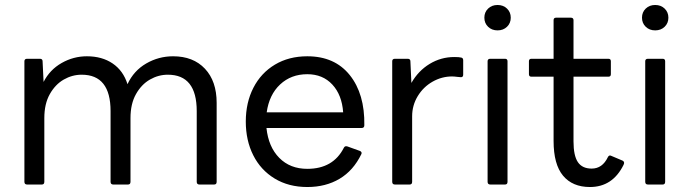

<svg xmlns="http://www.w3.org/2000/svg" viewBox="-20 -741 2769 771"><path d="M89 0Q78 0 78 -11V-495Q78 -505 89 -505H140Q151 -505 151 -495L155 -412Q180 -461 227.5 -488Q275 -515 329 -515Q390 -515 432.5 -486Q475 -457 492 -403Q517 -457 567 -486Q617 -515 675 -515Q756 -515 803 -465Q850 -415 850 -328V-11Q850 0 840 0H781Q770 0 770 -11V-295Q770 -441 654 -441Q616 -441 582 -421.5Q548 -402 526 -363Q504 -324 504 -267V-11Q504 0 494 0H435Q424 0 424 -11V-295Q424 -441 308 -441Q270 -441 236 -421.5Q202 -402 180 -363Q158 -324 158 -267V-11Q158 0 148 0Z M967 -253Q967 -329 997.5 -388.5Q1028 -448 1084 -481.5Q1140 -515 1214 -515Q1324 -515 1384.5 -439.5Q1445 -364 1443 -238Q1443 -227 1432 -227H1050Q1058 -151 1101.5 -107Q1145 -63 1214 -63Q1318 -63 1361 -148Q1365 -156 1375 -153L1425 -135Q1430 -133 1431.5 -129.5Q1433 -126 1431 -122Q1399 -56 1343.5 -23Q1288 10 1214 10Q1139 10 1083 -24Q1027 -58 997 -117.5Q967 -177 967 -253ZM1051 -290H1358Q1353 -360 1314.5 -401.5Q1276 -443 1214 -443Q1149 -443 1105 -402Q1061 -361 1051 -290Z M1566 0Q1555 0 1555 -11V-495Q1555 -505 1566 -505H1617Q1628 -505 1628 -495L1632 -408Q1660 -457 1705.5 -484.5Q1751 -512 1804 -512Q1824 -512 1831 -510Q1840 -509 1840 -499V-441Q1840 -431 1831 -431Q1825 -431 1814.5 -432.5Q1804 -434 1795 -434Q1754 -434 1717 -413Q1680 -392 1657.5 -355Q1635 -318 1635 -274V-11Q1635 0 1625 0Z M1925 -670Q1925 -692 1940 -706.5Q1955 -721 1978 -721Q2001 -721 2016 -706.5Q2031 -692 2031 -670Q2031 -648 2016 -633.5Q2001 -619 1978 -619Q1955 -619 1940 -633.5Q1925 -648 1925 -670ZM1949 0Q1938 0 1938 -11V-495Q1938 -505 1949 -505H2008Q2018 -505 2018 -495V-11Q2018 0 2008 0Z M2203 -175V-433H2114Q2104 -433 2104 -443V-495Q2104 -505 2114 -505H2203V-660Q2203 -670 2213 -670H2272Q2283 -670 2283 -660V-505H2423Q2433 -505 2433 -495V-443Q2433 -433 2423 -433H2283V-173Q2283 -116 2300.5 -90Q2318 -64 2356 -64Q2399 -64 2421 -110Q2426 -120 2435 -115L2480 -96Q2490 -91 2484 -79Q2440 10 2349 10Q2279 10 2241 -35.5Q2203 -81 2203 -175Z M2558 -670Q2558 -692 2573 -706.5Q2588 -721 2611 -721Q2634 -721 2649 -706.5Q2664 -692 2664 -670Q2664 -648 2649 -633.5Q2634 -619 2611 -619Q2588 -619 2573 -633.5Q2558 -648 2558 -670ZM2582 0Q2571 0 2571 -11V-495Q2571 -505 2582 -505H2641Q2651 -505 2651 -495V-11Q2651 0 2641 0Z"/></svg>

Font: LINE Seed Sans TH
Style: Regular
Weight: 400
Designer: Dalton Maag Ltd | Thai characters by Cadson Demak Co.,Ltd.
Foundry: Dalton Maag Ltd
Version: Version 1.002